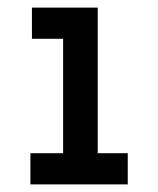

<svg xmlns="http://www.w3.org/2000/svg" viewBox="-20 -485 415 505"><path d="M60 0H316V-82H237V-465H64V-383H146V-82H60Z"/></svg>

Font: Inconsolata Condensed
Style: Bold
Weight: 700
Width: 3
Monospace: yes
Designer: Raph Levien, Cyreal, Brenton Simpson
Foundry: Raph Levien, Cyreal, Google
Version: Version 3.100